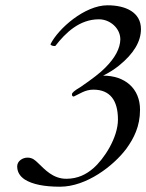

<svg xmlns="http://www.w3.org/2000/svg" viewBox="-20 -693 553 726"><path d="M426 -241C426 -172.5 373.7 -91.8 332 -56C306.6 -34.3 275 -17 230.5 -17C180 -17 148.9 -52.8 124.5 -76C113.5 -86.4 103.5 -97 84 -97C65.2 -97 45 -83.9 45 -64C45 -43.3 54.7 -26.7 74 -14C102.7 4 147 13 207 13C307.4 13 409.9 -66.5 458 -131C485.8 -169.6 509.5 -214.8 509.5 -278C509.5 -358.2 452.9 -407 370 -407C392.7 -418.3 412.7 -431 430 -445C485.3 -489.7 513 -535.7 513 -583C513 -646.6 455.2 -673 386.5 -673C300.5 -673 200.6 -585.2 171 -526C171 -520.4 184.1 -518.2 189 -519C228.6 -570 281 -620 354 -620C396.5 -620 435 -586 435 -544C434.3 -510 415.3 -474.3 378 -437C360.7 -419 329 -394.3 283 -363C262.3 -351 252 -342.2 252 -336.5C252 -330.8 254.3 -328 259 -328C259.7 -328 261.7 -329 265 -331C268.3 -333 277 -337.3 291 -344C305 -350.7 319 -354 333 -354C396.4 -354 426 -313.2 426 -241Z"/></svg>

Font: fbb
Style: Italic
Weight: 400
Italic angle: -12°
Designer: David J. Perry, Michael Sharpe
Version: Version 0.991